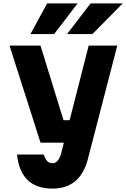

<svg xmlns="http://www.w3.org/2000/svg" viewBox="-20 -888 741 1128"><path d="M36 -620H218L353 -182H389L501 -620H669L494 55Q447 220 288 220Q101 220 80 20H237Q246 47 258 59Q270 71 289 71Q323 71 339 14L355 -50H218ZM159 -688 257 -868H436L298 -688ZM374 -688 512 -868H701L523 -688Z"/></svg>

Font: Martian Mono ExtraBold
Style: Regular
Weight: 800
Monospace: yes
Designer: Roman Shamin
Foundry: Evil Martians
Version: Version 1.000; ttfautohint (v1.8.4.7-5d5b)